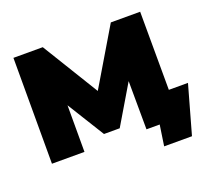

<svg xmlns="http://www.w3.org/2000/svg" viewBox="-137 -878 1313 1193"><g transform="rotate(-20 519.0 -281.5)"><path d="M62 0V-700H256L536 -243H434L706 -700H900L902 0H687L685 -376H719L533 -63H429L235 -376H277V0ZM754 137 782 -51 863 0H692V-183H1028L938 137Z"/></g></svg>

Font: MOST Montserrat Black
Style: Regular
Weight: 900
Designer: Julieta Ulanovsky
Foundry: Julieta Ulanovsky
Version: Version 8.000;March 11, 2024;FontCreator 15.0.0.2926 64-bit